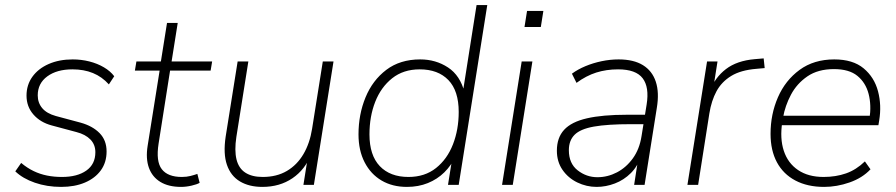

<svg xmlns="http://www.w3.org/2000/svg" viewBox="-20 -725 3514 753"><path d="M220 8Q164 8 116.5 -8.5Q69 -25 40 -53L63 -86Q87 -66 112 -54Q137 -42 164.5 -36.5Q192 -31 223 -31Q283 -31 318.5 -56Q354 -81 354 -128Q354 -158 334.5 -178Q315 -198 280 -207L183 -233Q138 -245 111 -276Q84 -307 84 -350Q84 -392 107 -424Q130 -456 171 -474Q212 -492 265 -492Q299 -492 330.5 -484Q362 -476 387.5 -461Q413 -446 428 -426L407 -394Q380 -424 344.5 -438.5Q309 -453 264 -453Q203 -453 165.5 -425.5Q128 -398 128 -351Q128 -322 145.5 -301Q163 -280 199 -270L296 -244Q343 -231 370.5 -203Q398 -175 398 -131Q398 -88 375.5 -57Q353 -26 313 -9Q273 8 220 8Z M690 8Q641 8 609 -11.5Q577 -31 564 -67Q551 -103 559 -153L606 -448H509L515 -484H611L635 -635H677L653 -484H812L806 -448H647L602 -162Q591 -92 614.5 -61.5Q638 -31 693 -31Q712 -31 727.5 -35Q743 -39 754 -43L763 -8Q753 -2 731.5 3Q710 8 690 8Z M1009 8Q957 8 921 -13.5Q885 -35 870 -78.5Q855 -122 865 -189L912 -484H954L907 -188Q899 -135 907.5 -100Q916 -65 942 -48Q968 -31 1010 -31Q1065 -31 1105 -54.5Q1145 -78 1170 -120.5Q1195 -163 1204 -220L1246 -484H1288L1211 0H1170L1189 -120H1200Q1177 -60 1127 -26Q1077 8 1009 8Z M1576 8Q1519 8 1476.5 -17Q1434 -42 1410 -88.5Q1386 -135 1386 -198Q1386 -276 1413.5 -343Q1441 -410 1495 -451Q1549 -492 1628 -492Q1689 -492 1737 -460.5Q1785 -429 1802 -362H1795L1849 -705H1891L1779 0H1737L1755 -113H1767Q1750 -76 1722.5 -49Q1695 -22 1658 -7Q1621 8 1576 8ZM1582 -31Q1646 -31 1690 -66Q1734 -101 1756.5 -159Q1779 -217 1779 -286Q1779 -369 1738.5 -411Q1698 -453 1626 -453Q1562 -453 1518 -418Q1474 -383 1451.5 -325.5Q1429 -268 1429 -198Q1429 -116 1469.5 -73.5Q1510 -31 1582 -31Z M2037 -619 2047 -682H2111L2101 -619ZM1949 0 2026 -484H2068L1991 0Z M2320 8Q2280 8 2244 -9.5Q2208 -27 2186 -59Q2164 -91 2164 -134Q2164 -185 2192.5 -216Q2221 -247 2282 -261Q2343 -275 2439 -275H2520L2514 -238H2455Q2362 -238 2309 -228.5Q2256 -219 2233.5 -196.5Q2211 -174 2211 -136Q2211 -84 2245.5 -57Q2280 -30 2323 -30Q2363 -30 2399.5 -49Q2436 -68 2462 -104Q2488 -140 2496 -191L2516 -315Q2527 -383 2500.5 -418Q2474 -453 2404 -453Q2358 -453 2318.5 -440.5Q2279 -428 2241 -400L2223 -436Q2246 -453 2276 -465.5Q2306 -478 2339.5 -485Q2373 -492 2406 -492Q2465 -492 2501.5 -469.5Q2538 -447 2552 -404.5Q2566 -362 2556 -302L2508 0H2467L2485 -116H2495Q2482 -74 2454.5 -46.5Q2427 -19 2391.5 -5.5Q2356 8 2320 8Z M2676 0 2753 -484H2794L2776 -370H2765Q2784 -421 2827 -454Q2870 -487 2940 -493L2975 -496L2979 -458L2946 -455Q2885 -450 2847.5 -427Q2810 -404 2790 -367Q2770 -330 2762 -280L2718 0Z M3212 8Q3147 8 3099.5 -17Q3052 -42 3027 -88.5Q3002 -135 3002 -200Q3002 -277 3031 -343.5Q3060 -410 3116 -451Q3172 -492 3252 -492Q3325 -492 3367 -457Q3409 -422 3423.5 -367Q3438 -312 3428 -252L3425 -234H3031L3037 -271H3409L3390 -259Q3398 -313 3386.5 -357Q3375 -401 3342.5 -427.5Q3310 -454 3251 -454Q3188 -454 3146.5 -425.5Q3105 -397 3082 -353.5Q3059 -310 3051 -264L3048 -246Q3038 -182 3054 -133.5Q3070 -85 3110 -58Q3150 -31 3210 -31Q3258 -31 3298 -45Q3338 -59 3372 -92L3394 -61Q3362 -27 3312 -9.5Q3262 8 3212 8Z"/></svg>

Font: Nunito Sans 12pt ExtraLight
Style: Italic
Weight: 200
Italic angle: -9°
Designer: Vernon Adams
Foundry: Vernon Adams
Version: Version 3.101;gftools[0.9.27]